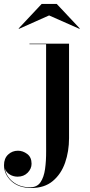

<svg xmlns="http://www.w3.org/2000/svg" viewBox="-119 -678 449 958"><path d="M126 -601 -24.5 -534 -26 -536 89 -658.5H164L279 -536L277.5 -534ZM225.5 -460V11.5Q225.5 77 205.8 133.8Q186 190.5 144.5 225.2Q103 260 38 260Q-25.5 260 -62.2 226Q-99 192 -99 146Q-99 112.5 -78.5 93.2Q-58 74 -29.5 74Q-5 74 16.8 90.2Q38.5 106.5 38.5 139Q38.5 164 19 183.8Q-0.5 203.5 -31 203.5Q-53 203.5 -70.5 192.5Q-88 181.5 -94.5 164Q-87.5 203.5 -53.2 230Q-19 256.5 31 256.5Q66 256.5 83 231.5Q100 206.5 105.8 165.5Q111.5 124.5 111.2 75.8Q111 27 111 -20.5V-457.5H28V-460Z"/></svg>

Font: Bodoni* 72pt Medium
Style: Regular
Weight: 500
Version: Version 2.3